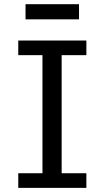

<svg xmlns="http://www.w3.org/2000/svg" viewBox="-20 -909 516 929"><path d="M397.9 -712.9V-642.1H278.3V-70.8H397.9V0H68.4V-70.8H185.5V-642.1H68.4V-712.9ZM103.5 -888.7H362.3V-815.4H103.5Z"/></svg>

Font: Andika Afr
Style: Regular
Weight: 400
Designer: Victor Gaultney, Annie Olsen, Julie Remington, Don Collingsworth, Eric Hays, Becca Hirsbrunner
Foundry: SIL International
Version: Version 5.000